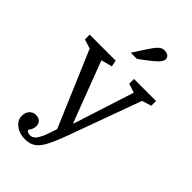

<svg xmlns="http://www.w3.org/2000/svg" viewBox="-290 -888 1170 1170"><g transform="rotate(45 295.0 -302.5)"><path d="M311 -639 349 -667C412 -714 437 -740 437 -760C437 -784 420 -795 392 -795C364 -795 346 -775 307 -715L258 -639ZM575 -499V-540H385V-499L443 -480L317 -88H313L164 -480L235 -499L227 -540H3V-499L63 -480L270 7L258 44C226 140 204 151 177 151C168 151 151 147 148 134C160 121 168 103 168 84C168 55 149 37 118 37C83 37 60 65 60 102C60 127 71 148 94 165C116 182 143 190 174 190C262 190 291 131 348 -24L514 -480Z"/></g></svg>

Font: Domine
Style: Regular
Weight: 400
Designer: Pablo Impallari, Rodrigo Fuenzalida, Brenda Gallo
Foundry: Pablo Impallari, Rodrigo Fuenzalida, Brenda Gallo
Version: Version 2.000